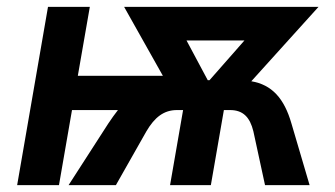

<svg xmlns="http://www.w3.org/2000/svg" viewBox="-20 -540 976 560"><path d="M30 0H152L190 -219H324C315 -207 305 -194 296 -180L180 0H318L407 -157C431 -198 458 -219 496 -219H514L476 0H595L633 -219H651C689 -219 709 -198 719 -157L753 0H883L830 -180C809 -253 773 -293 713 -303L909 -520H342L455 -319H207L242 -520H120ZM524 -422H693L591 -306H586Z"/></svg>

Font: Fixel Display 20240404 SemiBold
Style: Italic
Weight: 600
Italic angle: -10°
Designer: AlfaBravo + MacPaw
Foundry: Kyrylo Tkachov, Marchela Mozhyna, Serhii Makarenko, Maria Weinstein, Zakhar Kryvoshyya
Version: Version 1.211;Glyphs 3.2 (3225)